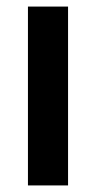

<svg xmlns="http://www.w3.org/2000/svg" viewBox="-20 -564 292 584"><path d="M187 0H65V-544H187Z"/></svg>

Font: Noto Sans Bengali Condensed SemiBold
Style: Regular
Weight: 600
Width: 3
Designer: Joana Ranito - Universal Thirst; Jelle Bosma - Monotype Design Team
Foundry: Universal Thirst ehf.
Version: Version 3.000; ttfautohint (v1.8.4.7-5d5b)